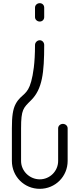

<svg xmlns="http://www.w3.org/2000/svg" viewBox="-20 -1190 502 1212"><path d="M231 -1054C247 -1054 259 -1066 259 -1082V-1142C259 -1158 247 -1170 231 -1170C215 -1170 201 -1158 201 -1142V-1082C201 -1066 215 -1054 231 -1054ZM231 2C329 2 407 -76 407 -174V-380C407 -396 393 -408 377 -408C361 -408 347 -396 347 -380V-174C347 -110 295 -58 231 -58C167 -58 113 -110 113 -174V-380C113 -500 127 -508 177 -558C247 -628 259 -730 259 -906C259 -922 247 -936 231 -936C215 -936 201 -922 201 -906C201 -790 189 -720 177 -676C165 -632 151 -614 135 -598C119 -582 97 -568 79 -534C61 -500 55 -456 55 -380V-174C55 -76 133 2 231 2Z"/></svg>

Font: bauhaus_2017
Style: _regular
Weight: 400
Version: Version 1.0